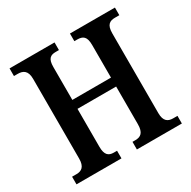

<svg xmlns="http://www.w3.org/2000/svg" viewBox="-159 -869 1020 1024"><g transform="rotate(-30 351.0 -357.0)"><path d="M27 0H304V-47H284C252 -47 233 -62 233 -112V-346H471V-114C471 -62 450 -47 417 -47H399V0H676V-47H649C618 -47 595 -61 595 -110V-602C595 -655 617 -667 649 -667H676V-714H399V-667H416C451 -667 471 -655 471 -602V-401H233V-604C233 -655 252 -667 284 -667H304V-714H27V-667H50C82 -667 108 -655 108 -603V-112C108 -62 86 -47 54 -47H27Z"/></g></svg>

Font: Noto Serif Myanmar Condensed SemiBold
Style: Regular
Weight: 600
Width: 3
Designer: Ben Mitchell and the Monotype Design Team
Foundry: Monotype Imaging Inc.
Version: Version 2.106